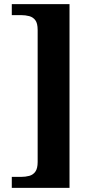

<svg xmlns="http://www.w3.org/2000/svg" viewBox="-20 -780 457 928"><path d="M37 128V75H80Q103 75 121.5 70Q140 65 151 49.5Q162 34 162 3V-635Q162 -667 151 -682Q140 -697 121.5 -702Q103 -707 80 -707H37V-760H316V128Z"/></svg>

Font: Noto Serif Kannada
Style: Bold
Weight: 700
Version: Version 2.003